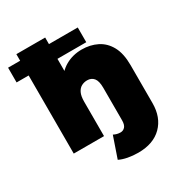

<svg xmlns="http://www.w3.org/2000/svg" viewBox="-252 -890 1164 1241"><g transform="rotate(-30 330.5 -269.0)"><path d="M418 204Q378 204 341.5 197Q305 190 279 177L333 20Q357 33 384 33Q404 33 417.5 18Q431 3 431 -30V-273Q431 -324 413 -345.5Q395 -367 364 -367Q341 -367 321.5 -356.5Q302 -346 290.5 -322Q279 -298 279 -257V0H53V-742H268V-387L225 -433Q257 -495 311.5 -526Q366 -557 433 -557Q496 -557 547 -531.5Q598 -506 627.5 -452Q657 -398 657 -312V-28Q657 78 594 141Q531 204 418 204ZM-37 -583V-693H483V-583Z"/></g></svg>

Font: MOST Montserrat Black
Style: Regular
Weight: 900
Designer: Julieta Ulanovsky
Foundry: Julieta Ulanovsky
Version: Version 8.000;March 11, 2024;FontCreator 15.0.0.2926 64-bit